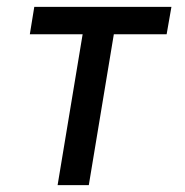

<svg xmlns="http://www.w3.org/2000/svg" viewBox="-20 -540 540 560"><path d="M148 0 221 -440H67L80 -520H480L466 -440H312L239 0Z"/></svg>

Font: Iosevka SS04 Medium Oblique
Style: Regular
Weight: 500
Italic angle: -9°
Monospace: yes
Designer: Belleve Invis
Foundry: Belleve Invis
Version: Version 19.0.0; ttfautohint (v1.8.4)